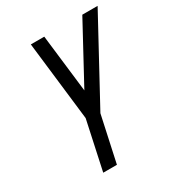

<svg xmlns="http://www.w3.org/2000/svg" viewBox="-168 -790 836 907"><g transform="rotate(-30 250.0 -336.0)"><path d="M129.4 12.2 186.5 -252.9 136.2 -683.6H209.5L246.6 -369.1L417 -683.6H500.5L258.3 -237.8L204.1 12.2Z"/></g></svg>

Font: Anka/Coder Narrow
Style: Italic
Weight: 400
Width: 3
Italic angle: -12°
Monospace: yes
Version: Version 001.100